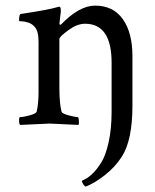

<svg xmlns="http://www.w3.org/2000/svg" viewBox="-20 -448 560 693"><path d="M458 -245.1V-66.4Q458 57.6 419.9 117.2Q395.5 155.3 357.9 184.6Q320.3 213.9 289.1 225.6Q281.2 220.7 277.3 210.9Q274.4 206.1 276.4 204.1L288.1 198.2Q299.8 192.4 314.9 177.7Q330.1 163.1 345.7 138.2Q361.3 113.3 372.1 65.4Q382.8 17.6 382.8 -44.9V-221.7Q382.8 -362.3 287.1 -362.3Q258.8 -362.3 228.5 -340.3Q198.2 -318.4 194.3 -308.6V-131.8Q194.3 -75.2 202.1 -44.9Q204.1 -38.1 227.5 -31.7Q251 -25.4 260.7 -25.4Q263.7 -25.4 264.6 -13.7Q265.6 -2 263.7 2.9Q166 -2 159.2 -2Q152.3 -2 52.7 2.9Q48.8 -1 48.8 -13.2Q48.8 -25.4 52.7 -25.4Q64.5 -25.4 87.4 -31.7Q110.4 -38.1 112.3 -44.9Q119.1 -73.2 119.1 -113.3V-297.9Q119.1 -335.9 105.5 -350.6Q95.7 -362.3 81.5 -366.7Q67.4 -371.1 58.1 -371.1Q48.8 -371.1 48.8 -373Q48.8 -396.5 54.7 -397.5Q158.2 -413.1 189.5 -422.9L191.4 -423.8Q193.4 -423.8 194.3 -423.8Q198.2 -423.8 199.2 -415.5Q200.2 -407.2 199.2 -403.3L194.3 -360.4L199.2 -358.4Q265.6 -427.7 323.2 -427.7Q388.7 -427.7 423.3 -378.9Q458 -330.1 458 -245.1Z"/></svg>

Font: Crimson Text
Style: Roman
Weight: 400
Version: Version 0.13